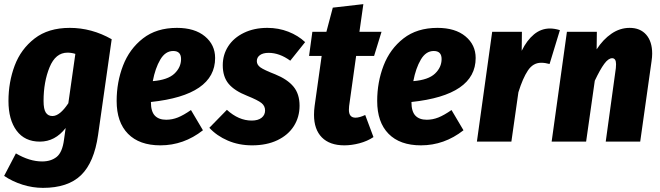

<svg xmlns="http://www.w3.org/2000/svg" viewBox="-23 -686 3197 930"><path d="M518 -496 452 -32Q433 101 369.5 162.5Q306 224 185 224Q135 224 86 208.5Q37 193 -3 166L54 57Q120 96 181 96Q224 96 251.5 74Q279 52 287 -9L295 -66Q244 0 170 0Q97 0 57.5 -53Q18 -106 18 -197Q18 -288 48 -368Q78 -448 144.5 -499.5Q211 -551 315 -551Q421 -551 518 -496ZM188 -197Q188 -157 199 -140.5Q210 -124 231 -124Q267 -124 308 -186L342 -425Q323 -431 304 -431Q246 -431 217 -360Q188 -289 188 -197Z M1019 -405Q1019 -225 708 -192V-191Q708 -146 727 -126Q746 -106 782 -106Q811 -106 838.5 -117Q866 -128 902 -153L960 -55Q867 18 754 18Q652 18 597 -38Q542 -94 542 -197Q542 -288 573 -368.5Q604 -449 669.5 -500Q735 -551 834 -551Q920 -551 969.5 -510Q1019 -469 1019 -405ZM854 -400Q854 -439 816 -439Q778 -439 753.5 -397.5Q729 -356 717 -293Q790 -299 822 -329.5Q854 -360 854 -400Z M1455 -482 1383 -392Q1331 -430 1278 -430Q1251 -430 1236 -419Q1221 -408 1221 -390Q1221 -372 1238.5 -359.5Q1256 -347 1310 -326Q1369 -302 1398.5 -266.5Q1428 -231 1428 -174Q1428 -119 1400.5 -75.5Q1373 -32 1321 -7Q1269 18 1198 18Q1134 18 1080.5 -5Q1027 -28 991 -67L1076 -154Q1133 -102 1196 -102Q1227 -102 1244 -115.5Q1261 -129 1261 -151Q1261 -173 1243.5 -187Q1226 -201 1174 -222Q1113 -246 1084.5 -280Q1056 -314 1056 -370Q1056 -421 1082.5 -462Q1109 -503 1158.5 -527Q1208 -551 1272 -551Q1326 -551 1373.5 -532.5Q1421 -514 1455 -482Z M1668 -172Q1667 -166 1667 -154Q1667 -116 1699 -116Q1718 -116 1746 -129L1786 -22Q1756 -2 1718 8Q1680 18 1645 18Q1574 18 1536 -20.5Q1498 -59 1498 -130Q1498 -151 1501 -173L1535 -415H1474L1490 -532H1558L1589 -649L1737 -666L1718 -532H1825L1789 -415H1702Z M2281 -405Q2281 -225 1970 -192V-191Q1970 -146 1989 -126Q2008 -106 2044 -106Q2073 -106 2100.5 -117Q2128 -128 2164 -153L2222 -55Q2129 18 2016 18Q1914 18 1859 -38Q1804 -94 1804 -197Q1804 -288 1835 -368.5Q1866 -449 1931.5 -500Q1997 -551 2096 -551Q2182 -551 2231.5 -510Q2281 -469 2281 -405ZM2116 -400Q2116 -439 2078 -439Q2040 -439 2015.5 -397.5Q1991 -356 1979 -293Q2052 -299 2084 -329.5Q2116 -360 2116 -400Z M2689 -540 2639 -376Q2618 -382 2598 -382Q2559 -382 2534 -344.5Q2509 -307 2488 -239L2454 0H2287L2361 -532H2505L2504 -440Q2529 -491 2563.5 -519.5Q2598 -548 2641 -548Q2663 -548 2689 -540Z M3136 -426Q3136 -410 3133 -390L3078 0H2911L2960 -356Q2961 -363 2961 -375Q2961 -404 2942 -404Q2924 -404 2904 -377Q2884 -350 2858 -295L2816 0H2649L2723 -532H2868L2867 -447Q2898 -495 2939 -523Q2980 -551 3027 -551Q3078 -551 3107 -518Q3136 -485 3136 -426Z"/></svg>

Font: Fira Sans Condensed ExtraBold
Style: Italic
Weight: 800
Width: 3
Italic angle: -8°
Designer: bBox Type GmbH & Carrois Corporate GbR & Edenspiekermann AG
Foundry: bBox Type GmbH & Carrois Corporate GbR & Edenspiekermann AG
Version: Version 4.301